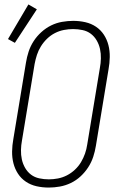

<svg xmlns="http://www.w3.org/2000/svg" viewBox="-20 -837 540 865"><path d="M200 8Q200 8 199.5 8Q199 8 199 8Q171 8 144.5 2Q118 -4 96.5 -18.5Q75 -33 61 -54.5Q47 -76 40.5 -101.5Q34 -127 34.5 -155Q35 -183 40 -210L97 -555Q101 -580 109 -604.5Q117 -629 131.5 -651.5Q146 -674 166.5 -692.5Q187 -711 210.5 -722.5Q234 -734 259.5 -738.5Q285 -743 310 -743Q310 -743 310 -743Q310 -743 310 -743Q338 -743 364.5 -737Q391 -731 412.5 -716.5Q434 -702 448 -680.5Q462 -659 468.5 -633.5Q475 -608 474.5 -580Q474 -552 469 -525L412 -180Q408 -155 400 -130.5Q392 -106 377.5 -83.5Q363 -61 343 -42.5Q323 -24 299 -12.5Q275 -1 249.5 3.5Q224 8 200 8ZM200 -29Q220 -29 241 -33Q262 -37 281.5 -47Q301 -57 317.5 -72.5Q334 -88 345 -106.5Q356 -125 363 -145Q370 -165 373 -186L430 -531Q434 -552 434.5 -574Q435 -596 430.5 -616.5Q426 -637 415.5 -655Q405 -673 389 -685Q373 -697 352 -701.5Q331 -706 309 -706Q289 -706 268 -702Q247 -698 227.5 -688Q208 -678 192 -662.5Q176 -647 164.5 -628.5Q153 -610 146.5 -590Q140 -570 136 -549L79 -204Q75 -183 74.5 -161Q74 -139 78.5 -118.5Q83 -98 93.5 -80Q104 -62 120 -50Q136 -38 157 -33.5Q178 -29 200 -29ZM47 -644 16 -661 108 -817 146 -795Z"/></svg>

Font: Iosevka SS04 XLt Obl
Style: Regular
Weight: 200
Italic angle: -9°
Monospace: yes
Designer: Belleve Invis
Foundry: Belleve Invis
Version: Version 19.0.0; ttfautohint (v1.8.4)